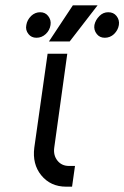

<svg xmlns="http://www.w3.org/2000/svg" viewBox="-20 -702 468 722"><path d="M159 -500 109 -147Q101 -85 135 -43Q170 0 229 0H251L262 -78H239Q212 -78 196 -98Q180 -118 184 -147L233 -500ZM164 -546H242L347 -682H254ZM131 -656Q112 -656 97 -642Q82 -627 79 -608Q75 -589 87 -574Q98 -560 117 -560Q137 -560 152 -574Q167 -588 170 -608Q173 -627 161 -642Q150 -656 131 -656ZM387 -656Q368 -656 354 -642Q339 -627 335 -608Q332 -589 344 -574Q355 -560 374 -560Q394 -560 409 -574Q424 -589 427 -608Q430 -627 418 -642Q407 -656 387 -656Z"/></svg>

Font: Unageo
Style: Regular-Italic
Weight: 400
Designer: Richard Sepsi
Foundry: Richard Sepsi
Version: Version 2.000